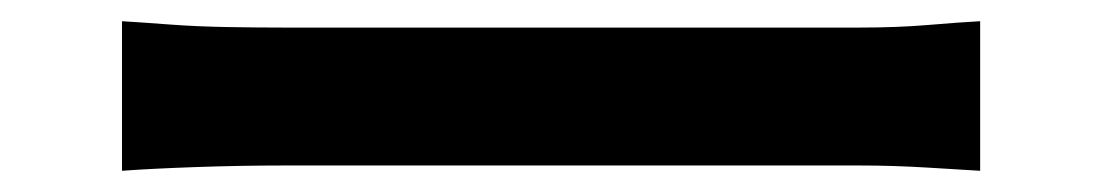

<svg xmlns="http://www.w3.org/2000/svg" viewBox="-20 -475 1040 181"><path d="M95 -455Q112 -454 138.5 -452Q165 -450 194 -449.5Q223 -449 249 -449Q272 -449 308 -449Q344 -449 388 -449Q432 -449 479.5 -449Q527 -449 574.5 -449Q622 -449 664 -449Q706 -449 738.5 -449Q771 -449 790 -449Q826 -449 855.5 -451.5Q885 -454 904 -455V-314Q887 -315 854.5 -317Q822 -319 790 -319Q772 -319 739 -319Q706 -319 663.5 -319Q621 -319 574 -319Q527 -319 479.5 -319Q432 -319 388 -319Q344 -319 308 -319Q272 -319 249 -319Q207 -319 164.5 -317.5Q122 -316 95 -314Z"/></svg>

Font: Noto Sans KR SemiBold
Style: Regular
Weight: 600
Designer: Ryoko NISHIZUKA  (kana, bopomofo & ideographs); Paul D. Hunt (Latin, Greek & Cyrillic); Sandoll Communications , Soo-you
Foundry: Adobe
Version: Version 2.004-H2;hotconv 1.0.118;makeotfexe 2.5.65603